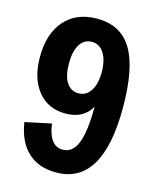

<svg xmlns="http://www.w3.org/2000/svg" viewBox="-116 -845 764 938"><g transform="rotate(15 266.0 -376.0)"><path d="M257 13Q169 13 114.5 -37.5Q60 -88 45 -185L177 -213Q192 -103 260 -103Q310 -103 333.5 -161.5Q357 -220 357 -346Q318 -277 227 -277Q139 -277 87.5 -340.5Q36 -404 36 -513Q36 -631 95.5 -698Q155 -765 259 -765Q379 -765 435.5 -671Q492 -577 492 -377Q492 13 257 13ZM263 -389Q302 -389 324.5 -423.5Q347 -458 347 -517Q347 -578 324.5 -613.5Q302 -649 263 -649Q224 -649 202.5 -614.5Q181 -580 181 -518Q181 -457 202.5 -423Q224 -389 263 -389Z"/></g></svg>

Font: Freeman
Style: Regular
Weight: 400
Designer: Vernon Adams, Aoife Mooney, Rodrigo Fuenzalida
Foundry: Rodrigo Fuenzalida
Version: Version 1.000; ttfautohint (v1.8.4.7-5d5b)